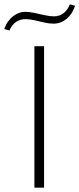

<svg xmlns="http://www.w3.org/2000/svg" viewBox="-34 -873 369 893"><path d="M126 0V-658H171V0ZM10 -731 -14 -738Q-6 -762 9 -780Q24 -798 43.5 -808Q63 -818 84 -818Q102 -818 125.5 -813Q149 -808 173 -802.5Q197 -797 217 -797Q243 -797 262 -812Q281 -827 291 -853L315 -846Q303 -808 276 -785.5Q249 -763 215 -763Q194 -763 171 -768.5Q148 -774 125.5 -779Q103 -784 84 -784Q60 -784 40.5 -771Q21 -758 10 -731Z"/></svg>

Font: Ysabeau Infant ExtraLight
Style: Regular
Weight: 250
Designer: Christian Thalmann (Catharsis Fonts)
Version: Version 2.001;gftools[0.9.30]; featfreeze: ss01,ss02,lnum